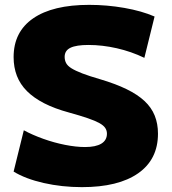

<svg xmlns="http://www.w3.org/2000/svg" viewBox="-20 -760 706 790"><path d="M317 10Q235 10 160 -7Q85 -24 36 -54L78 -224Q113 -205 157.5 -189Q202 -173 247.5 -164Q293 -155 330 -155Q374 -155 397 -169Q420 -183 420 -210Q420 -223 413 -233.5Q406 -244 389 -253.5Q372 -263 341.5 -273.5Q311 -284 264 -297Q205 -313 162 -335Q119 -357 91 -385Q63 -413 49.5 -448Q36 -483 36 -525Q36 -629 116.5 -684.5Q197 -740 347 -740Q420 -740 491.5 -727.5Q563 -715 616 -692L574 -522Q520 -548 460.5 -561.5Q401 -575 344 -575Q294 -575 270 -563.5Q246 -552 246 -526Q246 -512 252 -500.5Q258 -489 274 -479Q290 -469 318.5 -458Q347 -447 392 -434Q456 -415 501 -393Q546 -371 574.5 -344.5Q603 -318 616.5 -284.5Q630 -251 630 -210Q630 -104 548.5 -47Q467 10 317 10Z"/></svg>

Font: M PLUS 2 Thin Black
Style: Regular
Weight: 900
Version: Version 1.001